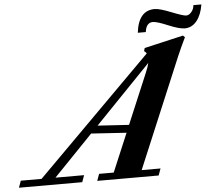

<svg xmlns="http://www.w3.org/2000/svg" viewBox="-128 -884 1085 946"><g transform="rotate(-5 415.0 -410.5)"><path d="M810.1 -710.9Q783.2 -710.9 729.5 -733.4Q675.8 -755.9 656.2 -755.9Q623 -755.9 617.2 -709.5H577.6Q590.3 -818.8 670.4 -818.8Q694.3 -818.8 751.2 -796.1Q808.1 -773.4 822.8 -773.4Q836.9 -773.4 849.1 -788.1Q861.3 -802.7 862.3 -821.3H901.9Q893.6 -770 869.6 -740.5Q845.7 -710.9 810.1 -710.9ZM-72.3 0 -60.1 -33.7H42.5L612.8 -604.5Q608.9 -610.8 600.6 -616.7L605 -631.8L797.9 -676.3L807.1 -667.5Q784.2 -620.6 765.1 -575.7L537.6 -33.7H630.9L618.7 0H314.9L327.1 -33.7H399.4L479.5 -223.6L305.2 -234.9L111.3 -33.7H252.9L240.7 0ZM600.1 -510.3Q612.3 -539.6 616.2 -557.1L340.3 -271L495.1 -261.2Z"/></g></svg>

Font: Elstob 10pt
Style: Bold Italic
Weight: 700
Italic angle: -20°
Designer: Peter S. Baker
Version: Version 1.015